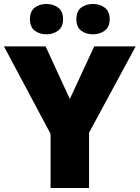

<svg xmlns="http://www.w3.org/2000/svg" viewBox="-20 -948 704 968"><path d="M332 -449 455 -714H664L429 -279V0H235V-273L0 -714H210ZM131 -851Q131 -891 155 -909.5Q179 -928 214 -928Q248 -928 273 -909.5Q298 -891 298 -851Q298 -812 273 -793.5Q248 -775 214 -775Q179 -775 155 -793.5Q131 -812 131 -851ZM365 -851Q365 -891 389 -909.5Q413 -928 449 -928Q483 -928 508 -909.5Q533 -891 533 -851Q533 -812 508 -793.5Q483 -775 449 -775Q413 -775 389 -793.5Q365 -812 365 -851Z"/></svg>

Font: Noto Sans Myanmar Black
Style: Regular
Weight: 900
Designer: Monotype Design Team
Foundry: Monotype Imaging Inc.
Version: Version 2.107; ttfautohint (v1.8.4.7-5d5b)